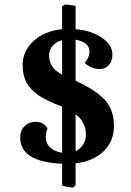

<svg xmlns="http://www.w3.org/2000/svg" viewBox="-20 -763 583 856"><path d="M257 64V-33Q70 -41 70 -150Q70 -181 89.5 -200.5Q109 -220 139 -220Q156 -220 170 -212.5Q184 -205 192 -191Q184 -170 184 -152Q184 -124 204 -105.5Q224 -87 257 -82V-288Q191 -312 153.5 -337Q116 -362 98.5 -394.5Q81 -427 81 -474Q81 -536 130 -580.5Q179 -625 257 -633V-735L271 -743Q294 -741 317 -737V-633Q387 -627 434 -595Q481 -563 481 -520Q481 -491 465.5 -473Q450 -455 424 -455Q390 -455 357 -482Q379 -507 379 -535Q379 -554 362.5 -567.5Q346 -581 317 -586V-403Q410 -360 449 -316Q488 -272 488 -201Q488 -133 442 -88.5Q396 -44 317 -35V62L307 73Q281 72 257 64ZM199 -517Q199 -488 212 -468Q225 -448 257 -430V-584Q230 -576 214.5 -558.5Q199 -541 199 -517ZM363 -163Q363 -218 317 -254V-89Q338 -99 350.5 -118.5Q363 -138 363 -163Z"/></svg>

Font: Caladea
Style: Bold
Weight: 700
Designer: Carolina Giovagnoli and Andres Torresi
Foundry: Carolina Giovagnoli & Andres Torresi
Version: Version 1.001